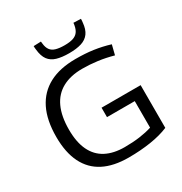

<svg xmlns="http://www.w3.org/2000/svg" viewBox="-209 -1071 1170 1234"><g transform="rotate(-30 376.0 -454.0)"><path d="M51 -337Q51 -461 92 -543.5Q133 -626 212.5 -668Q292 -710 408 -710Q444 -710 476.5 -708Q509 -706 540 -701.5Q571 -697 600 -690.5Q629 -684 658 -675L640 -603Q583 -619 526.5 -626.5Q470 -634 414 -634Q327 -634 266.5 -601Q206 -568 175.5 -502Q145 -436 145 -337Q145 -244 174.5 -182.5Q204 -121 261 -91Q318 -61 400 -61Q461 -61 511.5 -68Q562 -75 603 -88V-285H397V-355H687V-38Q630 -14 553.5 -2Q477 10 389 10Q278 10 203 -28.5Q128 -67 89.5 -144.5Q51 -222 51 -337ZM393 -762Q339 -762 302 -773Q265 -784 244.5 -811.5Q224 -839 219 -889Q218 -895 217.5 -902Q217 -909 217 -916L272 -918Q273 -914 273 -909.5Q273 -905 274 -901Q277 -872 290 -854Q303 -836 328.5 -828.5Q354 -821 393 -821Q432 -821 456 -829Q480 -837 493 -854.5Q506 -872 511 -901Q512 -905 512.5 -909.5Q513 -914 513 -918L568 -916Q568 -909 567.5 -902Q567 -895 566 -889Q562 -841 541.5 -813Q521 -785 484 -773.5Q447 -762 393 -762Z"/></g></svg>

Font: Georama SemiExpanded
Style: Regular
Weight: 400
Width: 6
Designer: Jean-Baptiste Levee
Foundry: Production Type
Version: Version 1.001